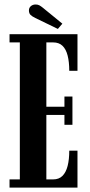

<svg xmlns="http://www.w3.org/2000/svg" viewBox="-20 -856 412 876"><path d="M23.5 0V-37.5H70.5V-662.5H23.5V-700H333.5V-533H296Q296 -573.5 288.5 -602.8Q281 -632 265 -647.2Q249 -662.5 222.5 -662.5H191.5V-369H274V-415.5H310.5V-286.5H274V-331.5H191.5V-37.5H222.5Q249 -37.5 265 -53.5Q281 -69.5 288.5 -98.8Q296 -128 296 -168.5H333.5V0ZM244 -724 141 -774Q126.5 -781 119.2 -788.2Q112 -795.5 112 -808.5Q112 -820.5 120.8 -828Q129.5 -835.5 142.5 -835.5Q153 -835.5 160 -831.5Q167 -827.5 174.5 -821.5L264.5 -748Z"/></svg>

Font: Imbue Thin 10pt
Style: Bold
Weight: 700
Version: Version 1.102